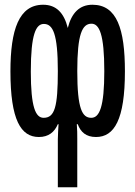

<svg xmlns="http://www.w3.org/2000/svg" viewBox="-20 -569 570 810"><path d="M370 -549C316 -549 282 -515 266 -451C250 -515 217 -549 162 -549C60 -549 24 -444 24 -268C24 -63 68 9 144 9C185 9 210 -12 224 -45H227C226 -21 224 -5 224 18V221H306V17C306 -6 306 -20 304 -45H308C320 -12 343 9 385 9C462 9 507 -64 507 -268C507 -447 473 -549 370 -549ZM366 -469C399 -469 420 -424 420 -269C420 -119 400 -72 365 -72C327 -72 306 -109 306 -269C306 -426 327 -469 366 -469ZM165 -468C203 -468 224 -427 224 -269C224 -118 211 -72 164 -72C130 -72 110 -117 110 -267C110 -426 132 -468 165 -468Z"/></svg>

Font: Noto Sans Mono Condensed Medium
Style: Regular
Weight: 500
Width: 3
Designer: Monotype Design Team
Foundry: Monotype Imaging Inc.
Version: Version 2.014